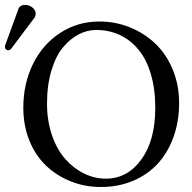

<svg xmlns="http://www.w3.org/2000/svg" viewBox="-35 -745 776 775"><path d="M66.9 -725.1Q82.5 -725.1 95.7 -714.8Q108.9 -704.6 108.9 -689.9Q108.9 -679.2 103 -671.9L11.2 -549.8Q5.4 -542 -1 -542Q-6.8 -542 -11 -545.9Q-15.1 -549.8 -15.1 -555.2Q-15.1 -559.1 -13.2 -564.9L39.1 -708Q44.9 -725.1 66.9 -725.1ZM353 -624Q317.4 -624 283.4 -606.7Q249.5 -589.4 220.2 -554.9Q190.9 -520.5 172.9 -461.4Q154.8 -402.3 154.8 -327.1Q154.8 -257.3 174.8 -199.2Q194.8 -141.1 228.3 -103.3Q261.7 -65.4 304.2 -44.7Q346.7 -23.9 392.1 -23.9Q479.5 -23.9 535.6 -101.3Q591.8 -178.7 591.8 -310.1Q591.8 -386.2 573.7 -446.5Q555.7 -506.8 523.4 -545.4Q491.2 -584 448 -604Q404.8 -624 353 -624ZM688 -329.1Q688 -254.9 665.3 -191.9Q642.6 -128.9 601.8 -84.5Q561 -40 502 -15.1Q442.9 9.8 372.1 9.8Q307.6 9.8 250.7 -12.9Q193.8 -35.6 151.1 -76.2Q108.4 -116.7 83.7 -177.2Q59.1 -237.8 59.1 -310.1Q59.1 -407.2 98.1 -486.6Q137.2 -565.9 207.8 -612.1Q278.3 -658.2 366.2 -658.2Q431.6 -658.2 490.2 -634.3Q548.8 -610.4 592.8 -568.1Q636.7 -525.9 662.4 -463.9Q688 -401.9 688 -329.1Z"/></svg>

Font: Linux Libertine G
Style: Regular
Weight: 400
Designer: Philipp H. Poll
Foundry: Philipp H. Poll
Version: Version 4.7.5